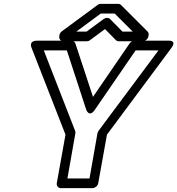

<svg xmlns="http://www.w3.org/2000/svg" viewBox="-20 -946 915 991"><path d="M470 -380 680 -686H798L488 -270C485 -266 484 -262 483 -258L442 -25H328L369 -258C370 -262 369 -266 368 -270L206 -686H325L425 -380C425 -380 440 -336 470 -380ZM460 -446 369 -722C366 -730 358 -736 349 -736H172C125 -736 143 -699 143 -699L318 -251L273 0C271 11 279 25 294 25H458C469 25 484 15 487 0L532 -251L865 -699C895 -740 849 -736 849 -736H673C664 -736 655 -730 649 -722ZM665 -783H612L548 -848C540 -856 525 -855 515 -848L427 -783H374L500 -876H572ZM747 -764C748 -771 747 -778 742 -783L605 -920C601 -924 596 -926 590 -926H500C494 -926 488 -924 483 -920L300 -785C294 -781 288 -773 287 -766L286 -758C284 -747 292 -733 307 -733H428C434 -733 440 -735 445 -739L522 -796L578 -739C582 -735 588 -733 594 -733H717C728 -733 743 -743 746 -758Z"/></svg>

Font: Asimov
Style: WidOuIt
Weight: 500
Designer: Google
Version: Version 2.000980; 2014